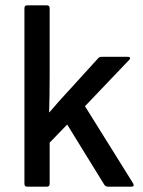

<svg xmlns="http://www.w3.org/2000/svg" viewBox="-20 -703 539 723"><path d="M82 0Q72 0 72 -11V-672Q72 -683 82 -683H156Q167 -683 167 -672V-418Q167 -383 166.5 -348.5Q166 -314 165 -280H166Q184 -301 202 -321.5Q220 -342 239 -362L350 -484Q354 -489 363 -489H461Q468 -489 469.5 -485Q471 -481 466 -477L300 -303L481 -13Q488 0 474 0H386Q379 0 373 -7L233 -234L167 -166V-11Q167 0 156 0Z"/></svg>

Font: Sofia Sans Medium
Style: Regular
Weight: 500
Designer: Botio Nikoltchev, Ani Petrova
Foundry: lettersoup
Version: Version 4.101; ttfautohint (v1.8.4.7-5d5b)